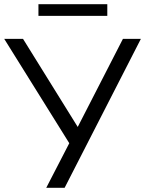

<svg xmlns="http://www.w3.org/2000/svg" viewBox="-21 -889 687 909"><path d="M198 0 307 -211 -1 -705H88L347 -288L561 -705H646L285 0ZM161 -814V-869H487V-814Z"/></svg>

Font: Nunito Sans
Style: Regular
Weight: 400
Designer: Vernon Adams
Foundry: Vernon Adams
Version: Version 3.101; ttfautohint (v1.8.4.7-5d5b);gftools[0.9.27]